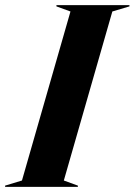

<svg xmlns="http://www.w3.org/2000/svg" viewBox="-75 -732 527 752"><path d="M175 -25 365 -687 432 -707V-712H146V-707L201 -687L11 -25L-55 -5V0H230V-5Z"/></svg>

Font: Nyght Serif Bold Italic
Style: Regular
Weight: 700
Italic angle: -16°
Designer: Maksym Kobuzan
Version: Version 0.410;Glyphs 3.1.2 (3151)